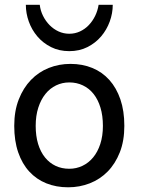

<svg xmlns="http://www.w3.org/2000/svg" viewBox="-20 -777 597 809"><path d="M130.4 -246.6Q130.4 -204.1 140.6 -170.4Q150.9 -136.7 169.7 -113.5Q188.5 -90.3 214.4 -78.1Q240.2 -65.9 272 -65.9Q301.3 -65.9 327.1 -78.1Q353 -90.3 372.3 -113.5Q391.6 -136.7 402.6 -170.4Q413.6 -204.1 413.6 -246.6Q413.6 -289.6 403.3 -323.5Q393.1 -357.4 374.3 -381.1Q355.5 -404.8 329.3 -417.2Q303.2 -429.7 272 -429.7Q242.2 -429.7 216.3 -417.2Q190.4 -404.8 171.4 -381.1Q152.3 -357.4 141.4 -323.5Q130.4 -289.6 130.4 -246.6ZM40 -246.6Q40 -309.6 59.1 -358.2Q78.1 -406.7 110.4 -440.2Q142.6 -473.6 185.5 -490.7Q228.5 -507.8 276.9 -507.8Q327.1 -507.8 368.9 -490.7Q410.6 -473.6 440.7 -440.2Q470.7 -406.7 487.3 -358.2Q503.9 -309.6 503.9 -246.6Q503.9 -183.6 484.9 -135.3Q465.8 -86.9 433.6 -54.2Q401.4 -21.5 358.4 -4.6Q315.4 12.2 267.1 12.2Q216.8 12.2 175 -4.6Q133.3 -21.5 103.3 -54.2Q73.2 -86.9 56.6 -135.3Q40 -183.6 40 -246.6ZM455.1 -756.8Q455.1 -721.2 442.4 -686.3Q429.7 -651.4 406 -623.5Q382.3 -595.7 348.4 -578.6Q314.5 -561.5 272 -561.5Q229 -561.5 195.1 -578.6Q161.1 -595.7 137.5 -623.5Q113.8 -651.4 101.3 -686.3Q88.9 -721.2 88.9 -756.8H147.5Q150.4 -731.9 161.4 -710Q172.4 -688 189 -671.1Q205.6 -654.3 226.8 -644.5Q248 -634.8 272 -634.8Q295.9 -634.8 316.9 -644.5Q337.9 -654.3 354 -671.1Q370.1 -688 380.9 -710Q391.6 -731.9 395.5 -756.8Z"/></svg>

Font: Andika Compact
Style: Regular
Weight: 400
Designer: Victor Gaultney, Annie Olsen, Julie Remington, Don Collingsworth, Eric Hays, Becca Hirsbrunner
Foundry: SIL International
Version: Version 5.000 ; LnSpcTght